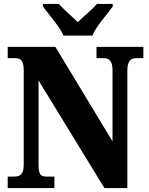

<svg xmlns="http://www.w3.org/2000/svg" viewBox="-20 -951 752 971"><path d="M301 -771H447C465 -816 523 -880 550 -918V-931H470C451 -908 400 -865 373 -839C347 -865 297 -908 278 -931H197V-918C225 -880 282 -816 301 -771ZM19 0H255V-58H217C187 -58 175 -65 175 -120V-544L508 0H624V-594C624 -641 641 -657 668 -657H705V-714H468V-657H507C530 -657 549 -643 549 -598V-236L260 -714H19V-657H56C79 -657 100 -650 100 -598V-120C100 -65 80 -58 48 -58H19Z"/></svg>

Font: Noto Serif Armenian Condensed Black
Style: Regular
Weight: 900
Width: 3
Designer: Monotype Design Team
Foundry: Monotype Imaging Inc.
Version: Version 2.008